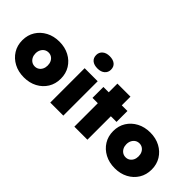

<svg xmlns="http://www.w3.org/2000/svg" viewBox="-19 -1463 2113 2113"><g transform="rotate(45 1037.0 -407.0)"><path d="M331 10Q244 10 176 -26Q108 -62 69 -124.5Q30 -187 30 -268Q30 -349 69 -411.5Q108 -474 176 -510Q244 -546 331 -546Q418 -546 485.5 -510Q553 -474 591.5 -411.5Q630 -349 630 -268Q630 -187 591.5 -124.5Q553 -62 485.5 -26Q418 10 331 10ZM331 -160Q358 -160 379.5 -174Q401 -188 413 -212.5Q425 -237 425 -268Q425 -300 413 -324.5Q401 -349 379.5 -363Q358 -377 331 -377Q303 -377 281.5 -363Q260 -349 247.5 -324.5Q235 -300 235 -268Q235 -237 247.5 -212.5Q260 -188 281.5 -174Q303 -160 331 -160Z M733 0V-535H936V0ZM835 -632Q781 -632 750.5 -657Q720 -682 720 -728Q720 -770 751 -797Q782 -824 835 -824Q889 -824 919.5 -799Q950 -774 950 -728Q950 -686 919 -659Q888 -632 835 -632Z M1108 0V-670H1311V0ZM1025 -365V-535H1399V-365Z M1745 10Q1658 10 1590 -26Q1522 -62 1483 -124.5Q1444 -187 1444 -268Q1444 -349 1483 -411.5Q1522 -474 1590 -510Q1658 -546 1745 -546Q1832 -546 1899.5 -510Q1967 -474 2005.5 -411.5Q2044 -349 2044 -268Q2044 -187 2005.5 -124.5Q1967 -62 1899.5 -26Q1832 10 1745 10ZM1745 -160Q1772 -160 1793.5 -174Q1815 -188 1827 -212.5Q1839 -237 1839 -268Q1839 -300 1827 -324.5Q1815 -349 1793.5 -363Q1772 -377 1745 -377Q1717 -377 1695.5 -363Q1674 -349 1661.5 -324.5Q1649 -300 1649 -268Q1649 -237 1661.5 -212.5Q1674 -188 1695.5 -174Q1717 -160 1745 -160Z"/></g></svg>

Font: Lexend Deca Black
Style: Regular
Weight: 900
Designer: Bonnie Shaver-Troup, Thomas Jockin
Foundry: Lexend
Version: Version 1.007